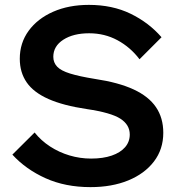

<svg xmlns="http://www.w3.org/2000/svg" viewBox="-20 -751 739 787"><path d="M30.7 -117.2 121.9 -207.9Q148 -174.9 185.1 -150.7Q222.1 -126.6 265.1 -113.8Q308.1 -101 353.4 -101Q402.2 -101 437.8 -113.2Q473.3 -125.4 492.6 -147.5Q511.9 -169.7 511.9 -199.6Q511.9 -239.7 473.4 -264.5Q435 -289.3 336 -303.9Q239.2 -318.3 178.6 -345.2Q117.9 -372.1 89.5 -413.1Q61.1 -454.1 61.1 -510.3Q61.1 -575 97.5 -624.9Q133.9 -674.7 197.9 -702.9Q261.9 -731 344.2 -731Q440.5 -731 515.1 -694.8Q589.7 -658.6 642.1 -598.4L551.9 -508.1Q514.4 -557.5 461.7 -586Q408.9 -614.6 345.4 -614.6Q280.5 -614.6 239.5 -588.2Q198.5 -561.7 198.5 -518.1Q198.5 -494.6 214.1 -477.9Q229.7 -461.2 267.2 -449.6Q304.7 -437.9 369 -427.5Q465.5 -413.1 527.5 -384.5Q589.4 -355.9 619.3 -311.8Q649.3 -267.8 649.3 -206.7Q649.3 -139.1 611 -89Q572.8 -39 505.8 -11.5Q438.8 16 350.9 16Q247.6 16 166.6 -20.5Q85.6 -57.1 30.7 -117.2Z"/></svg>

Font: Wix Madefor Display
Style: Regular
Weight: 400
Designer: Dalton Maag Ltd
Foundry: Dalton Maag Ltd
Version: Version 3.100